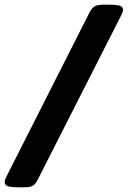

<svg xmlns="http://www.w3.org/2000/svg" viewBox="-20 -722 546 821"><path d="M61 79Q31 79 15.5 75Q0 71 0 56Q0 47 8 32L363 -669Q372 -687 384 -694.5Q396 -702 423 -702H446Q475 -702 490.5 -698Q506 -694 506 -680Q506 -671 498 -656L142 45Q133 63 122 71Q111 79 83 79Z"/></svg>

Font: Asap Expanded ExtraBold
Style: Regular
Weight: 800
Width: 7
Designer: Pablo Cosgaya
Foundry: Omnibus-Type
Version: Version 3.001; ttfautohint (v1.8.4.7-5d5b)